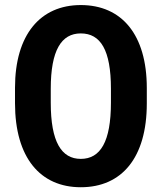

<svg xmlns="http://www.w3.org/2000/svg" viewBox="-20 -746 653 774"><path d="M305.7 8.8C470.7 8.8 571.8 -109.9 571.8 -329.1V-391.1C571.8 -606.4 470.7 -725.6 305.7 -725.6C142.6 -725.6 40.5 -606.4 40.5 -392.1V-330.1C40.5 -109.9 142.6 8.8 305.7 8.8ZM305.7 -105.5C227.5 -105.5 184.6 -174.3 184.6 -332V-388.2C184.6 -543.5 227.5 -611.3 305.7 -611.3C385.3 -611.3 427.2 -544.4 427.2 -388.2V-332.5C427.2 -174.8 384.8 -105.5 305.7 -105.5Z"/></svg>

Font: Winston
Style: Bold
Weight: 700
Designer: Vernon Adams, Kim Jin-seong, David Berlow, Cristiano Sobral
Foundry: The Winston Project Authors
Version: Version 3.004